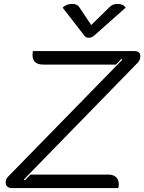

<svg xmlns="http://www.w3.org/2000/svg" viewBox="-20 -961 737 981"><path d="M9 -28Q9 -46 21 -58L605 -656L600 -660L572 -631H201Q146 -631 146 -681Q146 -686 148 -700H666Q697 -700 697 -674Q697 -665 693.5 -656Q690 -647 685 -642L102 -44L107 -40L136 -69H533Q559 -69 573 -56Q587 -43 587 -19Q587 -14 585 0H40Q26 0 17.5 -7.5Q9 -15 9 -28ZM541 -926Q556 -941 581 -941Q610 -941 622 -922L461 -779Q448 -768 434 -768Q419 -768 411 -779L300 -922Q319 -941 349 -941Q374 -941 384 -926L446 -833Z"/></svg>

Font: K2D Light
Style: Italic
Weight: 300
Italic angle: -10°
Designer: Katatrad Aksorn Co.,Ltd.
Foundry: Cadson Demak Co.,Ltd.
Version: Version 1.000; ttfautohint (v1.6)